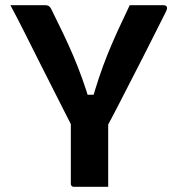

<svg xmlns="http://www.w3.org/2000/svg" viewBox="-20 -720 690 740"><path d="M397 0Q375 0 352.5 0Q330 0 308.5 0Q287 0 264 0Q261 0 258.5 -1.5Q256 -3 254.5 -5Q253 -7 253 -11Q253 -82 253 -157Q253 -232 253 -303H397Q397 -271 397 -236Q397 -201 397 -166.5Q397 -132 397 -100Q397 -75 397 -50Q397 -25 397 0ZM20 -700Q56 -700 89.5 -700Q123 -700 154 -700Q161 -700 165.5 -698Q170 -696 173.5 -691.5Q177 -687 181 -678Q203 -634 223 -592Q243 -550 261.5 -507Q280 -464 296.5 -418Q313 -372 328 -321L292 -355H368L331 -321Q346 -374 361.5 -420.5Q377 -467 395 -511.5Q413 -556 434 -602Q455 -648 480 -700Q515 -700 547.5 -700Q580 -700 610 -700Q619 -700 622.5 -694.5Q626 -689 620 -676Q598 -633 575.5 -587.5Q553 -542 529 -495.5Q505 -449 480.5 -401Q456 -353 432 -306.5Q408 -260 384 -216Q342 -216 317.5 -216Q293 -216 282 -217Q271 -218 267 -221Q263 -224 260 -228Q254 -239 236 -275Q218 -311 191.5 -363Q165 -415 135 -474.5Q105 -534 75.5 -593Q46 -652 20 -700Z"/></svg>

Font: Recursive
Style: Bold
Weight: 700
Version: Version 1.085